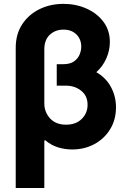

<svg xmlns="http://www.w3.org/2000/svg" viewBox="-20 -757 649 982"><path d="M304.7 -737.2Q367.9 -737.2 421.9 -713.4Q475.9 -689.6 508.9 -645.8Q541.9 -601.9 541.9 -541.9Q541.9 -500 524.1 -459Q506.4 -418 472.7 -387.8Q522 -359.4 547.6 -311.8Q573.2 -264.2 573.2 -208.1Q573.2 -144.5 543.3 -95.9Q513.5 -47.2 462.7 -19.9Q411.9 7.5 349.1 7.5Q312.5 7.5 277.2 -3.2Q241.8 -13.8 211.3 -39.8L206.7 -37.6V204.5H60.4V-513.8Q60.7 -582.4 93.4 -632.5Q126.1 -682.5 181.5 -709.9Q236.9 -737.2 304.7 -737.2ZM270.2 -420.5V-428.6H302.2Q337.7 -428.6 358 -442.6Q378.2 -456.7 386.9 -477.5Q395.6 -498.2 395.6 -518.1Q395.6 -556.1 370.9 -580.8Q346.2 -605.5 304.7 -605.5Q262.8 -605.5 234.7 -579.2Q206.7 -552.9 206.7 -504.6V-228Q206.7 -183.6 236 -151.5Q265.3 -119.3 317.8 -119.3Q368.3 -119.3 398.1 -148.8Q427.9 -178.3 427.9 -220.9Q427.9 -267 395.2 -293Q362.6 -318.9 316.8 -318.9H270.2Z"/></svg>

Font: Inter Zeller
Style: Bold
Weight: 700
Designer: Rasmus Andersson; Joe Bland
Foundry: zeller
Version: Version 3.015;git-dec3a8cb1